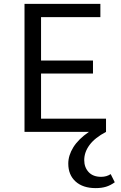

<svg xmlns="http://www.w3.org/2000/svg" viewBox="-20 -678 622 987"><path d="M570 259Q548 275 525 282Q502 289 472 289Q406 289 368.5 255Q331 221 331 163Q331 121 357 79Q383 37 437 0H106V-658H496V-590H191V-367H458V-300H191V-68H525V0Q468 30 440.5 67Q413 104 413 145Q413 182 435.5 206.5Q458 231 500 231Q528 231 549 217Z"/></svg>

Font: Ysabeau Infant Medium
Style: Regular
Weight: 500
Designer: Christian Thalmann (Catharsis Fonts)
Version: Version 0.003